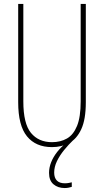

<svg xmlns="http://www.w3.org/2000/svg" viewBox="-20 -734 526 971"><path d="M254 139Q254 165 267.5 179Q281 193 308 193Q319 193 329 191Q339 189 343 188V211Q337 213 327.5 215Q318 217 307 217Q273 217 250.5 198Q228 179 228 140Q228 114 238.5 87Q249 60 269.5 34Q290 8 319 -14L352 -27Q327 -3 304.5 24.5Q282 52 268 81Q254 110 254 139ZM414 -217Q414 -130 391 -80.5Q368 -31 329.5 -10.5Q291 10 243 10Q161 10 116.5 -44.5Q72 -99 72 -217V-714H98V-221Q98 -109 136.5 -62Q175 -15 243 -15Q286 -15 318.5 -33.5Q351 -52 369.5 -97Q388 -142 388 -221V-714H414Z"/></svg>

Font: Noto Sans Khmer ExtraCondensed Thin
Style: Regular
Weight: 250
Width: 2
Designer: Danh Hong and the Monotype Design Team
Foundry: Monotype Imaging Inc.
Version: Version 2.004